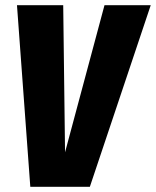

<svg xmlns="http://www.w3.org/2000/svg" viewBox="-20 -715 597 735"><path d="M557 -695 324 0H96L45 -695H222L229 -132L380 -695Z"/></svg>

Font: Fira Sans Extra Condensed ExtraBold
Style: Italic
Weight: 800
Width: 3
Italic angle: -8°
Designer: Carrois Corporate & Edenspiekermann AG
Foundry: Carrois Corporate GbR & Edenspiekermann AG
Version: Version 4.203